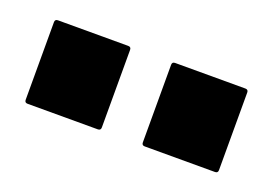

<svg xmlns="http://www.w3.org/2000/svg" viewBox="-39 -783 438 308"><g transform="rotate(20 180.0 -629.0)"><path d="M140 -557.5H20Q15 -557.5 15 -562.5V-695Q15 -700 20 -700H140Q145 -700 145 -695V-562.5Q145 -557.5 140 -557.5ZM340 -557.5H220Q215 -557.5 215 -562.5V-695Q215 -700 220 -700H340Q345 -700 345 -695V-562.5Q345 -557.5 340 -557.5Z"/></g></svg>

Font: MFEK Sans
Style: Bold
Weight: 700
Designer: Owen Earl
Foundry: indestructible type*
Version: Version 0.001; ttfautohint (v1.8.4.7-5d5b)